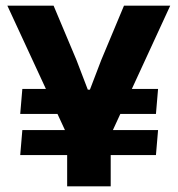

<svg xmlns="http://www.w3.org/2000/svg" viewBox="-20 -659 628 679"><path d="M531.5 -256H327.5L351 -344.5H539ZM51.5 -110.5 59 -199H539L531.5 -110.5ZM59 -344.5H235L259.5 -256H51.5ZM364.5 -167H224.5L6 -639H169.5L250.5 -446.5L290.5 -342H298L338 -446.5L418.5 -639H582ZM371.5 0H217.5V-307.5H371.5Z"/></svg>

Font: Anek Devanagari
Style: Bold
Weight: 700
Designer: Kailash Malviya (Devanagari) & Yesha Goshar (Latin)
Foundry: Ek Type
Version: Version 1.003